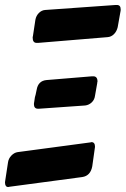

<svg xmlns="http://www.w3.org/2000/svg" viewBox="-68 -753 504 770"><path d="M113 -713 395 -733H401Q416 -733 416 -715Q416 -709 415 -706L404 -644Q400 -627 389 -616Q378 -605 363 -604L85 -581H79Q63 -581 63 -602Q63 -606 64 -608L74 -674Q77 -690 88 -701Q99 -712 113 -713ZM322 -420 313 -369Q311 -353 300 -342.5Q289 -332 274 -330L89 -317H84Q68 -317 68 -336Q68 -337 68.5 -339.5Q69 -342 69 -344V-343Q72 -361 72 -363L75 -374Q76 -376 79 -393Q85 -429 119 -432L301 -447H306Q323 -447 323 -426L322 -422ZM3 -143 295 -182Q297 -183 299 -183Q313 -183 313 -164Q313 -160 312 -157L302 -86Q295 -48 262 -43L-30 -4Q-32 -3 -35 -3Q-48 -3 -48 -22Q-48 -26 -47 -29L-36 -101Q-34 -117 -22.5 -129Q-11 -141 3 -143Z"/></svg>

Font: Bangerz Fix
Style: Regular
Weight: 400
Designer: vernon adams
Foundry: Vernon Adams
Version: Version 2.10;December 28, 2023;FontCreator 13.0.0.2683 64-bi